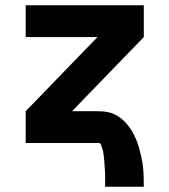

<svg xmlns="http://www.w3.org/2000/svg" viewBox="-20 -540 640 725"><path d="M377 165Q377 158 377 150.5Q377 143 377 136Q377 129 377 122Q377 115 376.5 107.5Q376 100 375.5 93Q375 86 374.5 79Q374 72 373.5 64.5Q373 57 372 50Q371 43 370 36Q369 29 366.5 22Q364 15 362 7.5Q360 0 353 0H77V-120L348 -400H77V-520H523V-400L252 -120H353Q372 -120 390 -116Q408 -112 424 -102Q440 -92 453 -78.5Q466 -65 475.5 -49.5Q485 -34 492.5 -17Q500 0 505 18Q510 36 514 54Q518 72 520 90.5Q522 109 522.5 127.5Q523 146 523 165Z"/></svg>

Font: Iosevka SS04 Heavy Extended
Style: Regular
Weight: 900
Width: 7
Monospace: yes
Designer: Belleve Invis
Foundry: Belleve Invis
Version: Version 19.0.0; ttfautohint (v1.8.4)